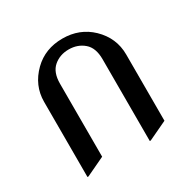

<svg xmlns="http://www.w3.org/2000/svg" viewBox="-132 -674 816 821"><g transform="rotate(-30 276.0 -264.0)"><path d="M73.2 19.5V-351.6Q73.2 -432.1 133.8 -491.7Q190.4 -546.9 275.9 -546.9Q360.4 -546.9 418 -491.7Q478.5 -433.1 478.5 -351.6V-24.4L385.7 19.5H380.9V-384.8Q380.9 -440.9 350.3 -467Q319.8 -493.2 275.9 -493.2Q231.9 -493.2 201.4 -467Q170.9 -440.9 170.9 -384.8V-24.4L78.1 19.5Z"/></g></svg>

Font: Nova Slim
Style: Book
Weight: 400
Version: Version 2.000